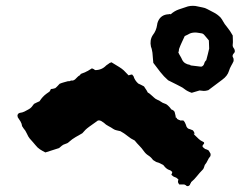

<svg xmlns="http://www.w3.org/2000/svg" viewBox="-20 -627 832 660"><path d="M787 -448Q785 -446 784 -444Q783 -442 781 -440Q778 -434 781 -429.5Q784 -425 783 -417Q780 -410 775 -401.5Q770 -393 767 -383Q762 -366 744 -353Q732 -344 720 -335Q708 -326 696 -317Q686 -314 680 -314.5Q674 -315 666 -316L639 -308Q624 -313 614 -321Q608 -326 601.5 -329Q595 -332 588 -336Q572 -344 558 -351Q543 -364 531 -379.5Q519 -395 507 -411Q506 -419 505.5 -428Q505 -437 504 -446Q503 -451 502 -456.5Q501 -462 499 -466Q494 -489 505 -506Q517 -521 520 -541Q520 -544 521 -547Q522 -550 523 -553Q533 -577 560 -578Q562 -579 564 -578.5Q566 -578 567 -578Q579 -589 594.5 -594.5Q610 -600 626 -605Q634 -607 643 -607Q652 -607 659 -605Q667 -603 676 -601.5Q685 -600 692 -596Q703 -590 715 -584Q727 -578 738 -567Q743 -561 747.5 -552.5Q752 -544 759 -536Q772 -520 780 -505Q780 -497 780.5 -489.5Q781 -482 780 -474Q779 -467 783.5 -461.5Q788 -456 787 -448ZM699 -460Q699 -468 698.5 -474.5Q698 -481 698 -488Q697 -490 693.5 -493.5Q690 -497 688 -500Q685 -503 682.5 -506.5Q680 -510 675 -512Q671 -513 666 -513.5Q661 -514 656 -515Q643 -516 633 -512Q629 -510 624.5 -507.5Q620 -505 615 -503Q610 -492 605 -481.5Q600 -471 596 -460Q595 -458 595 -454.5Q595 -451 593 -447Q596 -440 599.5 -434.5Q603 -429 606 -422Q613 -407 633 -404Q634 -404 634.5 -403Q635 -402 636 -402Q644 -401 653 -400Q662 -399 669 -398H673Q680 -401 682 -408.5Q684 -416 689 -420Q692 -431 694.5 -441Q697 -451 699 -460ZM704 -98Q704 -91 703 -90Q697 -83 693.5 -75Q690 -67 684 -60Q683 -58 682.5 -55.5Q682 -53 681 -51Q679 -45 676 -43Q666 -33 657 -21.5Q648 -10 637 -1Q636 4 635 3.5Q634 3 633 8Q628 15 621 12Q620 10 617.5 9Q615 8 613 7H596Q595 5 593.5 3Q592 1 592 -1Q591 -6 593 -7.5Q595 -9 590 -13Q586 -17 581.5 -18Q577 -19 574 -22Q572 -23 569 -26Q570 -29 571 -31Q572 -33 572 -36Q570 -38 567.5 -40Q565 -42 561 -43Q553 -46 546 -54Q545 -56 542.5 -58.5Q540 -61 537 -62Q524 -69 521 -69Q518 -69 506 -77Q499 -87 490 -92.5Q481 -98 474 -108Q467 -118 459 -126Q451 -134 443 -144Q430 -150 418.5 -159.5Q407 -169 394 -176Q387 -178 381 -179Q375 -180 369 -184Q362 -189 353 -193.5Q344 -198 337 -205Q333 -208 328 -211Q323 -214 317 -213Q297 -199 287.5 -192Q278 -185 274 -181Q270 -177 263 -169Q251 -162 239.5 -155.5Q228 -149 217 -139Q212 -134 204 -132Q197 -130 192.5 -126Q188 -122 183 -118Q171 -114 159.5 -110.5Q148 -107 136 -103Q126 -108 117.5 -113.5Q109 -119 102 -128Q98 -133 93.5 -138Q89 -143 82 -151Q77 -157 72.5 -167.5Q68 -178 60 -187Q59 -189 58 -190.5Q57 -192 56 -193Q55 -202 50.5 -209.5Q46 -217 41 -224Q40 -227 40 -230Q41 -237 48 -239Q57 -240 64 -243.5Q71 -247 78 -251Q84 -254 88.5 -259Q93 -264 97 -270Q101 -272 106 -274.5Q111 -277 116 -279Q121 -287 127 -293.5Q133 -300 140 -305Q148 -310 150 -312Q152 -314 155 -321Q161 -321 170 -324Q175 -328 178.5 -332Q182 -336 185 -339Q192 -342 199.5 -344Q207 -346 214 -348Q219 -347 221.5 -349Q224 -351 229 -350L233 -351Q238 -354 237.5 -353.5Q237 -353 241 -357L246 -362Q251 -367 252.5 -367Q254 -367 258 -373Q262 -375 267 -376.5Q272 -378 277 -381Q282 -383 287 -386.5Q292 -390 296 -392Q299 -391 302 -389.5Q305 -388 307 -386Q330 -386 345 -402L355 -409Q357 -411 359.5 -411.5Q362 -412 363 -413Q381 -402 390 -396.5Q399 -391 405.5 -385Q412 -379 422 -368Q427 -370 434 -371Q438 -367 439 -365Q443 -351 455 -340Q460 -338 464.5 -335.5Q469 -333 475 -330Q477 -326 480.5 -321.5Q484 -317 488 -309Q490 -308 493 -306Q496 -304 499 -301Q504 -297 509 -292Q514 -287 521 -284Q527 -282 533 -277.5Q539 -273 546 -271Q551 -270 556.5 -265Q562 -260 566 -255Q567 -254 567.5 -252.5Q568 -251 569 -251Q579 -247 580.5 -241.5Q582 -236 583 -231Q584 -228 584 -224Q584 -222 585 -222.5Q586 -223 587 -222Q589 -218 589 -218Q589 -218 593 -216Q596 -214 596.5 -214.5Q597 -215 599 -213H610Q611 -212 612.5 -210.5Q614 -209 615 -207Q617 -203 618.5 -199.5Q620 -196 621 -192Q625 -184 633 -183L643 -179Q644 -178 645 -176.5Q646 -175 647 -173Q650 -167 648 -167Q646 -167 645.5 -167.5Q645 -168 649 -163Q660 -153 663.5 -149Q667 -145 681 -138Q683 -134 679.5 -131Q676 -128 676 -124Q677 -121 680 -119Q683 -117 685 -115Q688 -114 691 -113Q694 -112 697 -110Q699 -107 701 -103.5Q703 -100 704 -98Z"/></svg>

Font: Daruma Drop One
Style: Regular
Weight: 400
Designer: Maniackers Design
Version: Version 1.000